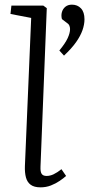

<svg xmlns="http://www.w3.org/2000/svg" viewBox="-20 -791 400 825"><path d="M114 -714 25 -731 29 -767H166L181 -756L154 -75Q153 -53 159 -44Q165 -35 180 -35Q195 -35 210 -42Q225 -49 244 -64L264 -35Q253 -25 236 -13.5Q219 -2 198.5 6Q178 14 154 14Q127 14 112 3Q97 -8 91.5 -28.5Q86 -49 87 -77ZM255 -552 235 -574Q260 -604 270.5 -626.5Q281 -649 281 -666Q281 -674 278 -681Q275 -688 267 -693L246 -709Q242 -725 246 -739Q250 -753 261 -762Q272 -771 289 -771Q313 -771 328 -755Q343 -739 343 -708Q343 -686 334.5 -661.5Q326 -637 307 -610Q288 -583 255 -552Z"/></svg>

Font: Literata 24pt Light
Style: Italic
Weight: 300
Italic angle: -2°
Designer: Latin by Veronika Burian and Jose Scaglione. Greek by Irene Vlachou. Cyrillic by Vera Evstafieva
Foundry: TypeTogether
Version: Version 3.103;gftools[0.9.29]